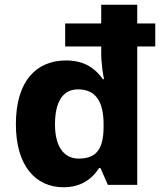

<svg xmlns="http://www.w3.org/2000/svg" viewBox="-20 -780 685 810"><path d="M248 10C323 10 369 -26 398 -71H404L435 0H559V-584H635V-681H559V-760H407V-681H255V-584H407V-557C407 -512 415 -462 419 -446H414C383 -490 337 -525 259 -525C134 -525 47 -439 47 -256C47 -82 129 10 248 10ZM312 -111C243 -111 212 -171 212 -255C212 -355 248 -403 309 -403C384 -403 417 -351 417 -256V-242C416 -154 389 -111 312 -111Z"/></svg>

Font: Noto Sans Canadian Aboriginal
Style: Bold
Weight: 700
Designer: Monotype Design Team, Typotheque's Kevin King
Foundry: Monotype Imaging Inc.
Version: Version 2.004